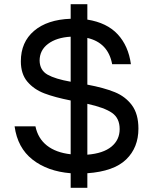

<svg xmlns="http://www.w3.org/2000/svg" viewBox="-20 -816 740 921"><path d="M399 15V85H319V15Q208 6 136 -50.5Q64 -107 50 -210H150Q162 -152 205 -118Q248 -84 319 -76V-334Q243 -349 193 -368Q143 -387 111.5 -424Q80 -461 80 -522Q80 -614 143.5 -668Q207 -722 319 -726V-796H399V-722Q493 -707 544.5 -651.5Q596 -596 608 -508H518Q499 -611 399 -634V-410Q479 -395 530.5 -374Q582 -353 613 -311Q644 -269 644 -199Q644 -108 585 -51Q526 6 399 15ZM319 -424V-640Q251 -636 210.5 -605.5Q170 -575 170 -525Q171 -479 208 -458Q245 -437 319 -424ZM554 -197Q554 -249 517.5 -274.5Q481 -300 399 -318V-74Q475 -80 514.5 -112.5Q554 -145 554 -197Z"/></svg>

Font: Violet Sans
Style: Regular
Weight: 400
Designer: Calvin Waterman
Foundry: Violet Office
Version: Version 1.013